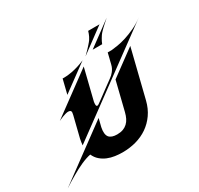

<svg xmlns="http://www.w3.org/2000/svg" viewBox="-309 -1202 1538 1484"><g transform="rotate(-30 459.5 -459.5)"><path d="M593.3 -795.9 811 -956.1Q789.1 -937 769.5 -918.9Q757.8 -908.7 750.5 -901.4Q743.2 -894 735.8 -886.7Q728.5 -879.4 722.2 -872.1Q715.8 -864.7 711.9 -858.9Q704.1 -847.7 697.8 -836.4Q691.4 -825.2 687 -816.4Q682.1 -805.7 678.2 -795.9ZM737.3 -939.5 520 -778.8Q538.6 -797.4 555.2 -814.5Q564.9 -824.7 571.3 -831.8Q577.6 -838.9 584 -845.9Q590.3 -853 596.2 -860.1Q602.1 -867.2 606 -872.6Q613.8 -884.3 619.6 -896Q625.5 -907.7 628.9 -917.5Q633.3 -928.7 636.2 -939.5ZM683.6 -719.7H719.7Q741.7 -721.7 775.9 -727.3Q810.1 -732.9 851.3 -745.8Q892.6 -758.8 938.2 -780Q983.9 -801.3 1028.8 -835L156.7 -194.3Q157.7 -207.5 159.9 -220.9Q162.1 -234.4 165 -249.5L210.9 -434.1Q210.9 -438 212.4 -443.4Q217.3 -461.9 210.4 -469Q203.6 -476.1 189.9 -476.1Q179.2 -476.1 165.5 -472.2Q151.9 -468.3 138.7 -463.4Q125.5 -458.5 114.5 -453.4Q103.5 -448.2 98.1 -445.8L468.8 -718.3L400.4 -441.9Q399.4 -435.1 398.9 -428Q398.4 -420.9 398.9 -415.3Q399.4 -409.7 401.9 -406.2Q404.3 -402.8 408.7 -402.8Q415.5 -402.8 425.8 -410.6Q435.1 -417 450 -428Q464.8 -439 482.7 -452.1Q500.5 -465.3 519 -479Q537.6 -492.7 554.2 -504.9Q570.8 -517.1 583.3 -526.1Q595.7 -535.2 600.6 -539.1Q608.4 -544.4 617.2 -552.5Q626 -560.5 634.3 -571.3Q642.6 -582 649.4 -595Q656.2 -607.9 659.7 -623Q659.7 -623 660.9 -627.2Q662.1 -631.3 663.6 -638.2Q665 -645 667.2 -653.6Q669.4 -662.1 671.9 -671.4Q677.2 -692.4 683.6 -719.7ZM281.2 -719.7Q283.2 -719.2 285.6 -719.2Q288.1 -719.2 290.8 -719.2Q293.5 -719.2 297.4 -719.2Q308.1 -719.2 325.9 -720.7Q343.8 -722.2 367.4 -726.8Q391.1 -731.4 420.7 -740.2Q450.2 -749 484.9 -764.2L249.5 -591.3ZM631.3 -508.3 859.9 -676.3 754.4 -250.5Q738.3 -185.5 704.3 -137.2Q670.4 -88.9 623.5 -56.6Q576.7 -24.4 519 -8.5Q461.4 7.3 397.9 7.3Q365.2 7.3 331.3 2.4Q297.4 -2.4 266.6 -15.1Q235.8 -27.8 211.2 -49.3Q186.5 -70.8 171.9 -103.5Q153.3 -100.1 131.1 -92.5Q108.9 -85 85.4 -74.5Q62 -64 38.6 -51.8Q15.1 -39.6 -6.3 -26.9Q-57.6 2 -109.9 36.6L369.6 -316.4L351.6 -244.1Q339.4 -185.1 360.4 -158.2Q381.3 -133.8 430.7 -133.8Q461.4 -133.8 483.9 -142.1Q506.3 -150.4 522.9 -165.8Q539.6 -181.2 550.5 -203.4Q561.5 -225.6 568.4 -253.9Z"/></g></svg>

Font: Facon
Style: Bold Italic
Weight: 700
Italic angle: -12°
Designer: Google
Version: Version 2.001150; 2014